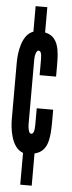

<svg xmlns="http://www.w3.org/2000/svg" viewBox="-57 -795 331 884"><g transform="rotate(5 108.5 -352.5)"><path d="M86 -522C86 -542 93 -562 102 -562C111 -562 117 -555 117 -522V-450H193V-503C193 -566 190 -635 125 -648V-765H71V-647C18 -629 7 -546 7 -498V-239C7 -193 17 -106 72 -87V60H125V-89C187 -103 192 -165 193 -234V-297H117V-221C117 -188 111 -178 101 -178C91 -178 86 -201 86 -221Z"/></g></svg>

Font: League Gothic Condensed
Style: Regular
Weight: 400
Width: 3
Designer: Tyler Finck
Foundry: The League of Moveable Type
Version: Version 1.001;PS 001.001;hotconv 1.0.56;makeotf.lib2.0.21325